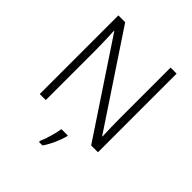

<svg xmlns="http://www.w3.org/2000/svg" viewBox="-252 -863 1233 1233"><g transform="rotate(45 364.5 -246.5)"><path d="M629 0V-714H574V-261C574 -206 576 -133 578 -92H575L162 -714H100V0H155V-451C155 -514 152 -572 150 -624H153L567 0ZM416 68V61H358C352 104 329 180 314 212V221H346C378 176 405 112 416 68Z"/></g></svg>

Font: Noto Sans Gujarati UI Light
Style: Regular
Weight: 300
Designer: Jelle Bosma - Monotype Design Team, Universal Thirst
Foundry: Monotype Imaging Inc.
Version: Version 2.106